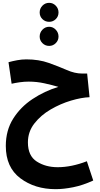

<svg xmlns="http://www.w3.org/2000/svg" viewBox="-20 -942 708 1355"><path d="M638 332 593 196Q484 238 387 238Q302 238 239.5 198Q177 158 177 63Q177 -12 222.5 -70.5Q268 -129 337.5 -169.5Q407 -210 481 -232Q555 -254 612 -256L595 -423H559Q508 -423 451 -448Q394 -473 324 -498Q254 -523 166 -523Q134 -523 101.5 -517Q69 -511 40 -503L62 -351Q88 -357 119.5 -361.5Q151 -366 183 -366Q239 -366 293.5 -354Q348 -342 392 -329Q294 -299 209.5 -243Q125 -187 73 -104.5Q21 -22 21 88Q21 239 123.5 316Q226 393 373 393Q428 393 496 379.5Q564 366 638 332ZM327 -788Q354 -788 373.5 -807Q393 -826 393 -854Q393 -882 373.5 -902Q354 -922 327 -922Q299 -922 279.5 -902Q260 -882 260 -854Q260 -826 279.5 -807Q299 -788 327 -788ZM327 -618Q354 -618 373.5 -637.5Q393 -657 393 -684Q393 -712 373.5 -732.5Q354 -753 327 -753Q299 -753 279.5 -732.5Q260 -712 260 -684Q260 -657 279.5 -637.5Q299 -618 327 -618Z"/></svg>

Font: Noto Sans Arabic SemiCondensed Extra
Style: Regular
Weight: 800
Width: 4
Designer: Nadine Chahine - Monotype Design Team
Foundry: Monotype Imaging Inc.
Version: Version 1.902